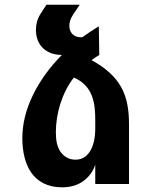

<svg xmlns="http://www.w3.org/2000/svg" viewBox="-20 -780 642 814"><path d="M242.7 14.2C280.3 14.2 309.1 4.9 333 -12.2C356 -28.8 374 -52.2 383.8 -81.1V0H526.9V-253.9C526.9 -312.5 519 -362.8 495.6 -407.2C470.7 -454.1 427.7 -492.7 368.2 -524.9C378.9 -533.2 389.6 -540.5 400.9 -546.9L398.9 -668.5C374 -653.3 351.1 -638.2 329.6 -622.6C328.1 -622.1 326.7 -622.1 325.2 -622.1H320.8C293 -622.1 273.9 -642.1 273.9 -670.4C273.9 -684.1 278.3 -700.7 290 -718.3L317.9 -759.8H176.8L151.9 -721.2C138.2 -700.2 132.3 -676.8 132.3 -653.3C132.3 -626 140.1 -600.1 157.7 -580.6C175.3 -561 203.1 -547.4 242.2 -546.9C190.9 -495.1 148.4 -437 118.7 -375C89.8 -314.9 74.7 -255.4 74.7 -193.4C74.7 -141.1 85.4 -86.9 112.3 -48.3C139.2 -9.8 182.6 14.2 242.7 14.2ZM300.3 -103C273.9 -103 252 -114.7 236.8 -136.2C221.7 -157.7 216.8 -185.1 216.8 -219.2C216.8 -296.9 241.7 -384.8 293 -451.2C333.5 -434.1 356.4 -406.7 369.1 -374.5C381.8 -342.3 383.8 -305.7 383.8 -272.5V-230.5C383.8 -201.2 378.4 -169.4 365.2 -145C352.5 -121.1 332.5 -103 300.3 -103Z"/></svg>

Font: Hack
Style: Bold
Weight: 700
Monospace: yes
Designer: Christopher Simpkins
Foundry: Christopher Simpkins
Version: Version 2.010